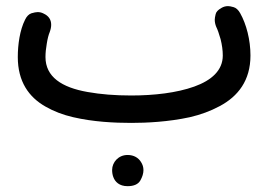

<svg xmlns="http://www.w3.org/2000/svg" viewBox="-20 -373 910 643"><path d="M39.6 -182.1C39.6 -100.1 76.2 -47.9 132.3 -16.1C160.2 0 191.4 11.7 225.1 19.5C292.5 35.2 362.8 38.6 419.4 38.6C470.7 38.6 543.5 35.2 615.7 19.5C651.4 11.2 685.1 -1 715.8 -17.6C777.3 -50.3 818.8 -103.5 818.8 -187C818.8 -239.3 805.2 -292 784.2 -329.1C777.8 -340.3 770.5 -346.7 762.2 -349.1C753.9 -351.6 747.6 -352.5 743.7 -352.5C735.8 -352.5 728.5 -350.6 721.2 -346.2C710 -339.8 703.6 -333 702.1 -325.2C700.2 -317.4 699.2 -311.5 699.2 -307.1C699.2 -299.3 700.7 -291.5 704.1 -283.2C708.5 -274.4 713.4 -260.7 718.8 -241.7C723.6 -222.7 726.1 -204.1 726.1 -187C726.1 -137.7 689 -104 630.4 -83C571.8 -62 496.1 -53.2 419.4 -53.2C365.2 -53.2 316.9 -57.1 273.4 -64.9C186.5 -80.1 132.3 -115.7 132.3 -182.1C132.3 -195.8 133.8 -210.9 136.7 -227.1C139.2 -243.2 142.6 -256.3 146.5 -265.6C149.9 -274.9 151.4 -282.7 151.4 -290C151.4 -307.1 143.1 -319.8 126 -327.6C119.6 -331.1 112.8 -332.5 106 -332.5C101.1 -332.5 94.2 -331.1 85.4 -328.6C76.7 -325.7 69.3 -318.4 64 -307.1C46.4 -272.5 39.6 -223.6 39.6 -182.1ZM355.5 196.3C355.5 205.1 356.9 212.9 359.4 219.7C365.2 235.8 379.4 250.5 407.2 250.5C428.2 250.5 442.4 244.1 449.7 231.9C457 219.2 460.4 207.5 460.4 196.8C460.4 186.5 457.5 177.7 452.1 169.4C443.8 155.8 428.7 146 407.2 146C376.5 146 355.5 170.4 355.5 196.3Z"/></svg>

Font: Mikhak Medium
Style: Regular
Weight: 500
Designer: Amin Abedi
Version: Version 3.2